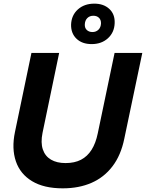

<svg xmlns="http://www.w3.org/2000/svg" viewBox="-20 -1018 797 1048"><path d="M322.3 10Q219.7 10 155 -29.1Q90.3 -68.1 66.6 -137.6Q42.9 -207.1 61.6 -297.1L151.6 -729H302.9L212.1 -292.6Q201.4 -239.3 213.8 -202.4Q226.1 -165.6 258.2 -146.7Q290.3 -127.9 337.7 -127.9Q387.3 -127.9 422.2 -146.1Q457.1 -164.3 479.9 -200.4Q502.7 -236.6 513.6 -290L605.4 -729H756.7L658.4 -260.7Q640 -170.6 594.1 -110.4Q548.3 -50.1 479.7 -20.1Q411.1 10 322.3 10ZM480.4 -777.3Q428.1 -777.3 397.6 -806.6Q367 -836 368 -884Q370 -935 405.1 -966.6Q440.3 -998.1 495.1 -998.1Q545.6 -998.1 576.7 -969.3Q607.9 -940.4 605.9 -891.7Q604.1 -841 569.1 -809.1Q534.1 -777.3 480.4 -777.3ZM484.6 -843.1Q504.3 -843.1 517.3 -855.8Q530.3 -868.4 531.3 -890.3Q531.6 -910.1 519.9 -921.1Q508.3 -932 489.7 -932Q469.3 -932 456.6 -919.3Q443.9 -906.6 442.9 -885.1Q441.9 -865.7 453.7 -854.4Q465.6 -843.1 484.6 -843.1Z"/></svg>

Font: Mona Sans
Style: Italic
Weight: 200
Italic angle: -11.6951°
Designer: Deni Anggara
Foundry: GitHub
Version: Version 2.000